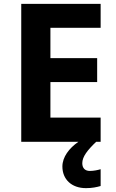

<svg xmlns="http://www.w3.org/2000/svg" viewBox="-20 -734 600 994"><path d="M406 111C406 77 433 43 478 0H501V-125H241V-309H483V-433H241V-590H501V-714H90V0H386C338 33 303 79 303 128C303 194 350 240 425 240C457 240 480 235 501 229V142C488 146 466 151 445 151C422 151 406 138 406 111Z"/></svg>

Font: Noto Sans Malayalam
Style: Bold
Weight: 700
Designer: Jelle Bosma - Monotype Design Team
Foundry: Monotype Imaging Inc.
Version: Version 2.104